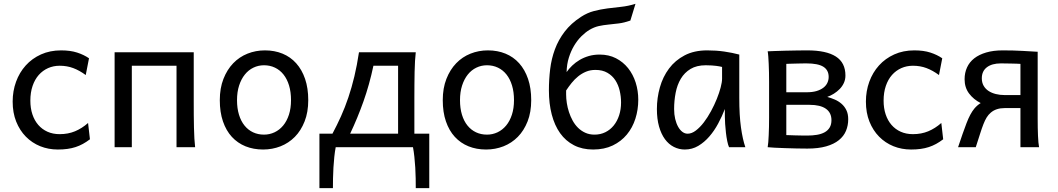

<svg xmlns="http://www.w3.org/2000/svg" viewBox="-20 -772 5548 1007"><path d="M429.7 -378.4Q396.5 -402.8 363.8 -415Q331.1 -427.2 293 -427.2Q260.3 -427.2 232.2 -414.8Q204.1 -402.3 183.3 -378.9Q162.6 -355.5 150.9 -321.3Q139.2 -287.1 139.2 -244.1Q139.2 -204.6 149.9 -172.4Q160.6 -140.1 180.7 -116.9Q200.7 -93.8 229 -81.1Q257.3 -68.4 293 -68.4Q337.4 -68.4 373.5 -83.5Q409.7 -98.6 441.9 -127L451.7 -41.5Q433.1 -27.3 414.8 -17.3Q396.5 -7.3 376.5 -0.7Q356.4 5.9 333.5 9Q310.5 12.2 283.2 12.2Q233.9 12.2 190.9 -5.1Q147.9 -22.5 115.7 -55.2Q83.5 -87.9 64.9 -134.3Q46.4 -180.7 46.4 -239.3Q46.4 -294.4 64.2 -343.3Q82 -392.1 115 -428.7Q147.9 -465.3 195.1 -486.6Q242.2 -507.8 300.3 -507.8Q349.1 -507.8 384.5 -496.3Q419.9 -484.9 446.8 -466.3Z M996.1 -239.3Q996.1 -203.6 996.3 -168.9Q996.6 -134.3 997.3 -103Q998 -71.8 999.5 -45.4Q1001 -19 1003.4 0H905.8V-427.2H671.4V0H581.1V-498H996.1Z M1223.1 -246.6Q1223.1 -204.1 1233.4 -170.4Q1243.7 -136.7 1262.5 -113.5Q1281.2 -90.3 1307.1 -78.1Q1333 -65.9 1364.7 -65.9Q1394 -65.9 1419.9 -78.1Q1445.8 -90.3 1465.1 -113.5Q1484.4 -136.7 1495.4 -170.4Q1506.3 -204.1 1506.3 -246.6Q1506.3 -289.6 1496.1 -323.5Q1485.8 -357.4 1467 -381.1Q1448.2 -404.8 1422.1 -417.2Q1396 -429.7 1364.7 -429.7Q1335 -429.7 1309.1 -417.2Q1283.2 -404.8 1264.2 -381.1Q1245.1 -357.4 1234.1 -323.5Q1223.1 -289.6 1223.1 -246.6ZM1132.8 -246.6Q1132.8 -309.6 1151.9 -358.2Q1170.9 -406.7 1203.1 -440.2Q1235.4 -473.6 1278.3 -490.7Q1321.3 -507.8 1369.6 -507.8Q1419.9 -507.8 1461.7 -490.7Q1503.4 -473.6 1533.4 -440.2Q1563.5 -406.7 1580.1 -358.2Q1596.7 -309.6 1596.7 -246.6Q1596.7 -183.6 1577.6 -135.3Q1558.6 -86.9 1526.4 -54.2Q1494.1 -21.5 1451.2 -4.6Q1408.2 12.2 1359.9 12.2Q1309.6 12.2 1267.8 -4.6Q1226.1 -21.5 1196 -54.2Q1166 -86.9 1149.4 -135.3Q1132.8 -183.6 1132.8 -246.6Z M2067.9 -70.8V-427.2H1938.5Q1917.5 -328.1 1886.5 -240.7Q1855.5 -153.3 1816.4 -70.8ZM1723.6 -70.8Q1747.6 -115.7 1768.6 -162.4Q1789.6 -209 1807.1 -261Q1824.7 -313 1838.6 -371.3Q1852.5 -429.7 1862.8 -498H2160.6Q2158.2 -479 2156.7 -452.4Q2155.3 -425.8 2154.5 -394.8Q2153.8 -363.8 2153.6 -329.1Q2153.3 -294.4 2153.3 -258.8V-70.8H2231.4V214.8H2160.6Q2160.6 191.4 2160.2 163.6Q2159.7 135.7 2158 106.9Q2156.2 78.1 2153.3 50.5Q2150.4 22.9 2146 0H1740.7Q1736.3 22.9 1733.4 50.5Q1730.5 78.1 1728.8 106.9Q1727.1 135.7 1726.6 163.6Q1726.1 191.4 1726.1 214.8H1655.3V-70.8Z M2392.6 -246.6Q2392.6 -204.1 2402.8 -170.4Q2413.1 -136.7 2431.9 -113.5Q2450.7 -90.3 2476.6 -78.1Q2502.4 -65.9 2534.2 -65.9Q2563.5 -65.9 2589.4 -78.1Q2615.2 -90.3 2634.5 -113.5Q2653.8 -136.7 2664.8 -170.4Q2675.8 -204.1 2675.8 -246.6Q2675.8 -289.6 2665.5 -323.5Q2655.3 -357.4 2636.5 -381.1Q2617.7 -404.8 2591.6 -417.2Q2565.4 -429.7 2534.2 -429.7Q2504.4 -429.7 2478.5 -417.2Q2452.6 -404.8 2433.6 -381.1Q2414.6 -357.4 2403.6 -323.5Q2392.6 -289.6 2392.6 -246.6ZM2302.2 -246.6Q2302.2 -309.6 2321.3 -358.2Q2340.3 -406.7 2372.6 -440.2Q2404.8 -473.6 2447.8 -490.7Q2490.7 -507.8 2539.1 -507.8Q2589.4 -507.8 2631.1 -490.7Q2672.9 -473.6 2702.9 -440.2Q2732.9 -406.7 2749.5 -358.2Q2766.1 -309.6 2766.1 -246.6Q2766.1 -183.6 2747.1 -135.3Q2728 -86.9 2695.8 -54.2Q2663.6 -21.5 2620.6 -4.6Q2577.6 12.2 2529.3 12.2Q2479 12.2 2437.3 -4.6Q2395.5 -21.5 2365.5 -54.2Q2335.4 -86.9 2318.8 -135.3Q2302.2 -183.6 2302.2 -246.6Z M3103 -405.3Q3075.7 -405.3 3053.5 -396Q3031.2 -386.7 3012.5 -371.6Q2993.7 -356.4 2978 -336.9Q2962.4 -317.4 2949.2 -297.4V-275.9Q2949.2 -254.9 2952.9 -231.2Q2956.5 -207.5 2964.1 -184.3Q2971.7 -161.1 2983.4 -139.6Q2995.1 -118.2 3011.7 -101.8Q3028.3 -85.4 3049.8 -75.7Q3071.3 -65.9 3098.1 -65.9Q3129.4 -65.9 3155 -78.6Q3180.7 -91.3 3199 -114Q3217.3 -136.7 3227.3 -167.5Q3237.3 -198.2 3237.3 -234.4Q3237.3 -265.6 3230.2 -296.1Q3223.1 -326.7 3207.5 -350.8Q3191.9 -375 3166 -390.1Q3140.1 -405.3 3103 -405.3ZM3327.6 -249Q3327.6 -196.8 3312.5 -149.4Q3297.4 -102.1 3267.6 -66.2Q3237.8 -30.3 3193.6 -9Q3149.4 12.2 3090.8 12.2Q3033.7 12.2 2990.2 -10.3Q2946.8 -32.7 2917.7 -73.5Q2888.7 -114.3 2873.8 -171.4Q2858.9 -228.5 2858.9 -297.9Q2858.9 -354.5 2865.5 -409.2Q2872.1 -463.9 2890.4 -513.4Q2908.7 -563 2941.7 -606.2Q2974.6 -649.4 3027.3 -683.6Q3060.5 -705.1 3095.2 -714.1Q3129.9 -723.1 3165.8 -727.8Q3201.7 -732.4 3238.5 -736.3Q3275.4 -740.2 3313 -752L3286.1 -664.1Q3253.9 -652.8 3225.6 -649.2Q3197.3 -645.5 3171.1 -643.1Q3145 -640.6 3120.6 -635.3Q3096.2 -629.9 3071.3 -615.2Q3050.3 -602.5 3029.3 -581.8Q3008.3 -561 2991.5 -533Q2974.6 -504.9 2963.6 -470Q2952.6 -435.1 2951.7 -394Q2963.9 -411.6 2981.2 -428.2Q2998.5 -444.8 3020.5 -457.8Q3042.5 -470.7 3068.6 -478.3Q3094.7 -485.8 3125 -485.8Q3172.9 -485.8 3210.4 -466.6Q3248 -447.3 3274.2 -414.6Q3300.3 -381.8 3314 -338.9Q3327.6 -295.9 3327.6 -249Z M3767.1 -420.9Q3761.2 -422.4 3753.9 -423.8Q3746.6 -425.3 3736.6 -426.5Q3726.6 -427.7 3713.1 -428.7Q3699.7 -429.7 3681.6 -429.7Q3633.8 -429.7 3601.8 -410.4Q3569.8 -391.1 3550.8 -359.1Q3531.7 -327.1 3523.7 -285.6Q3515.6 -244.1 3515.6 -200.2Q3515.6 -171.9 3521.2 -148.2Q3526.9 -124.5 3536.6 -107.2Q3546.4 -89.8 3559.1 -80.3Q3571.8 -70.8 3586.4 -70.8Q3607.9 -70.8 3629.6 -87.4Q3651.4 -104 3671.4 -130.1Q3691.4 -156.2 3709 -188.7Q3726.6 -221.2 3739.5 -253.2Q3752.4 -285.2 3759.8 -313.5Q3767.1 -341.8 3767.1 -358.9ZM3803.7 0Q3798.3 -11.7 3794.2 -32.2Q3790 -52.7 3787.4 -75.9Q3784.7 -99.1 3783.2 -122.1Q3781.7 -145 3781.7 -161.1V-200.2Q3767.1 -162.1 3746.8 -124.3Q3726.6 -86.4 3700.4 -56.2Q3674.3 -25.9 3642.1 -6.8Q3609.9 12.2 3571.8 12.2Q3541 12.2 3514.2 -1.5Q3487.3 -15.1 3467.5 -42Q3447.8 -68.8 3436.5 -108.6Q3425.3 -148.4 3425.3 -200.2Q3425.3 -258.3 3440.9 -313.7Q3456.5 -369.1 3488.8 -412.4Q3521 -455.6 3570.8 -481.7Q3620.6 -507.8 3689 -507.8Q3736.3 -507.8 3778.3 -501.7Q3820.3 -495.6 3857.4 -485.8V-258.8Q3857.4 -166.5 3866.2 -103.8Q3875 -41 3889.2 0Z M4104 -63.5Q4108.9 -63.5 4121.3 -63Q4133.8 -62.5 4149.4 -62Q4165 -61.5 4182.4 -61.3Q4199.7 -61 4213.9 -61Q4241.2 -61 4264.6 -64.9Q4288.1 -68.8 4304.9 -78.1Q4321.8 -87.4 4331.3 -103Q4340.8 -118.7 4340.8 -141.6Q4340.8 -181.2 4311.5 -201.7Q4282.2 -222.2 4226.1 -222.2H4104ZM4428.7 -146.5Q4428.7 -113.8 4417 -85.7Q4405.3 -57.6 4379.6 -36.9Q4354 -16.1 4313 -4.4Q4272 7.3 4213.9 7.3Q4188 7.3 4157 6.6Q4126 5.9 4096.7 4.9Q4067.4 3.9 4043.2 2.7Q4019 1.5 4006.3 0Q4008.3 -10.3 4009.5 -26.4Q4010.7 -42.5 4011.7 -63Q4012.7 -83.5 4013.2 -107.2Q4013.7 -130.9 4013.7 -156.2V-341.8Q4013.7 -366.7 4013.2 -391.4Q4012.7 -416 4011.7 -437.3Q4010.7 -458.5 4009.5 -475.6Q4008.3 -492.7 4006.3 -502.9Q4017.6 -503.4 4043.2 -504.4Q4068.8 -505.4 4099.6 -506.1Q4130.4 -506.8 4161.4 -507.3Q4192.4 -507.8 4213.9 -507.8Q4313.5 -507.8 4363.8 -475.6Q4414.1 -443.4 4414.1 -376Q4414.1 -354.5 4405.8 -336.7Q4397.5 -318.8 4383.8 -304.9Q4370.1 -291 4353.3 -280.5Q4336.4 -270 4318.8 -263.7Q4338.4 -258.3 4357.9 -250Q4377.4 -241.7 4393.3 -228Q4409.2 -214.4 4418.9 -194.6Q4428.7 -174.8 4428.7 -146.5ZM4104 -288.1H4211.4Q4240.7 -288.1 4262.2 -294.4Q4283.7 -300.8 4298.1 -311.8Q4312.5 -322.8 4319.3 -337.4Q4326.2 -352.1 4326.2 -368.7Q4326.2 -404.3 4298.3 -421.9Q4270.5 -439.5 4209 -439.5Q4199.2 -439.5 4183.6 -439.2Q4168 -439 4152.1 -438.5Q4136.2 -438 4122.8 -437.7Q4109.4 -437.5 4104 -437Z M4904.8 -378.4Q4871.6 -402.8 4838.9 -415Q4806.2 -427.2 4768.1 -427.2Q4735.4 -427.2 4707.3 -414.8Q4679.2 -402.3 4658.4 -378.9Q4637.7 -355.5 4626 -321.3Q4614.3 -287.1 4614.3 -244.1Q4614.3 -204.6 4625 -172.4Q4635.7 -140.1 4655.8 -116.9Q4675.8 -93.8 4704.1 -81.1Q4732.4 -68.4 4768.1 -68.4Q4812.5 -68.4 4848.6 -83.5Q4884.8 -98.6 4917 -127L4926.8 -41.5Q4908.2 -27.3 4889.9 -17.3Q4871.6 -7.3 4851.6 -0.7Q4831.5 5.9 4808.6 9Q4785.6 12.2 4758.3 12.2Q4709 12.2 4666 -5.1Q4623 -22.5 4590.8 -55.2Q4558.6 -87.9 4540 -134.3Q4521.5 -180.7 4521.5 -239.3Q4521.5 -294.4 4539.3 -343.3Q4557.1 -392.1 4590.1 -428.7Q4623 -465.3 4670.2 -486.6Q4717.3 -507.8 4775.4 -507.8Q4824.2 -507.8 4859.6 -496.3Q4895 -484.9 4921.9 -466.3Z M5332 -273.4V-437Q5325.2 -437.5 5311.8 -438Q5298.3 -438.5 5283 -438.7Q5267.6 -439 5252.9 -439.2Q5238.3 -439.5 5229.5 -439.5Q5182.6 -439.5 5156 -419.2Q5129.4 -398.9 5129.4 -361.3Q5129.4 -338.9 5138.9 -322.3Q5148.4 -305.7 5164.8 -294.9Q5181.2 -284.2 5202.9 -278.8Q5224.6 -273.4 5249 -273.4ZM5249 -205.1Q5204.6 -205.1 5176.8 -181.6Q5164.1 -170.9 5155 -156.2Q5146 -141.6 5137.7 -120.4Q5129.4 -99.1 5120.1 -69.6Q5110.8 -40 5097.7 0H5004.9Q5029.8 -75.2 5049.1 -125.7Q5068.4 -176.3 5090.3 -202.6Q5097.7 -211.4 5106.2 -218.8Q5114.7 -226.1 5123.5 -231.4Q5085.9 -250.5 5062.5 -281.7Q5039.1 -313 5039.1 -356.4Q5039.1 -390.1 5051.8 -418.2Q5064.5 -446.3 5089.8 -466.1Q5115.2 -485.8 5152.6 -496.8Q5189.9 -507.8 5239.3 -507.8Q5295.4 -507.8 5342.3 -505.1Q5389.2 -502.4 5422.4 -500.5V-148.9Q5422.4 -98.1 5424.1 -59.3Q5425.8 -20.5 5429.7 0H5332V-205.1Z"/></svg>

Font: Andika Compact
Style: Regular
Weight: 400
Designer: Victor Gaultney, Annie Olsen, Julie Remington, Don Collingsworth, Eric Hays, Becca Hirsbrunner
Foundry: SIL International
Version: Version 5.000 ; LnSpcTght